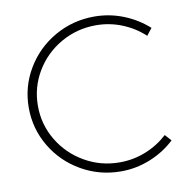

<svg xmlns="http://www.w3.org/2000/svg" viewBox="-79 -783 861 865"><g transform="rotate(-10 351.0 -350.0)"><path d="M408 -664Q321 -664 247.5 -622Q174 -580 131 -508Q88 -436 88 -351Q88 -266 131 -194Q174 -122 247.5 -79.5Q321 -37 408 -37Q470 -37 526.5 -59.5Q583 -82 628 -123L654 -94Q605 -48 540.5 -22Q476 4 407 4Q309 4 226 -43.5Q143 -91 94.5 -172.5Q46 -254 46 -350Q46 -446 94.5 -527.5Q143 -609 226 -656.5Q309 -704 407 -704Q476 -704 539.5 -679Q603 -654 653 -609L628 -577Q584 -618 527 -641Q470 -664 408 -664Z"/></g></svg>

Font: Argentum Sans ExtraLight
Style: Regular
Weight: 275
Designer: Julieta Ulanovsky (Modified by Cristiano Sobral)
Foundry: Julieta Ulanovsky
Version: Version 1.000; ttfautohint (v1.5.65-e2d9)